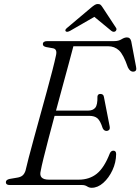

<svg xmlns="http://www.w3.org/2000/svg" viewBox="-20 -900 683 934"><path d="M378 0H27Q8.5 0 8.5 -13.5Q8.5 -25.5 26.5 -29.5L64.5 -36Q80 -38.5 89.2 -46Q98.5 -53.5 104 -69.5Q108.5 -90.5 119.5 -132.2Q130.5 -174 145.2 -228Q160 -282 176.2 -340.8Q192.5 -399.5 207.8 -455.5Q223 -511.5 234.8 -557Q246.5 -602.5 252 -629Q260 -660.5 238.5 -665L205 -671Q188.5 -674.5 188.5 -685Q188.5 -700 210 -700H535.5Q557 -700 571.2 -709Q585.5 -718 597.5 -718Q614 -718 618.5 -698.5L642 -574.5Q647 -552.5 628.5 -551.5Q612.5 -550.5 602 -572.5Q580.5 -635 558.8 -655Q537 -675 506 -675H337Q327.5 -638.5 313.8 -588Q300 -537.5 284.2 -479.2Q268.5 -421 252.5 -362H409Q432 -362 443.5 -376Q455 -390 454 -430.5Q455.5 -443 468 -443Q483.5 -443 485.5 -428.5L513.5 -285Q515.5 -273.5 511 -268.5Q506.5 -263.5 499.5 -263Q486 -262.5 479.5 -276.5Q468 -312.5 454 -324.5Q440 -336.5 413.5 -336.5H245.5Q229.5 -277 215.5 -223.5Q201.5 -170 191.5 -129.2Q181.5 -88.5 178 -68.5Q167 -26 218.5 -26H362.5Q415 -26 451 -55Q487 -84 514 -153.5Q520 -167 531.5 -167Q545 -167 545 -150.5Q544.5 -109.5 527 -72Q509.5 -34.5 482.5 -10.5Q455.5 13.5 426 13.5Q414 13.5 403.8 6.8Q393.5 0 378 0ZM321 -750Q306 -742 300 -747.5Q293.5 -754 306.5 -764.5L424 -863.5Q433.5 -871.5 440.8 -876Q448 -880.5 456 -880.5Q465 -880.5 469.8 -876Q474.5 -871.5 479.5 -863.5L544.5 -764.5Q548 -759.5 546.2 -754.8Q544.5 -750 541 -747.5Q532 -742 521.5 -750L439 -818Z"/></svg>

Font: Fraunces 9pt Light
Style: Italic
Weight: 300
Italic angle: -16°
Version: Version 1.000;[0bf87f6ff]